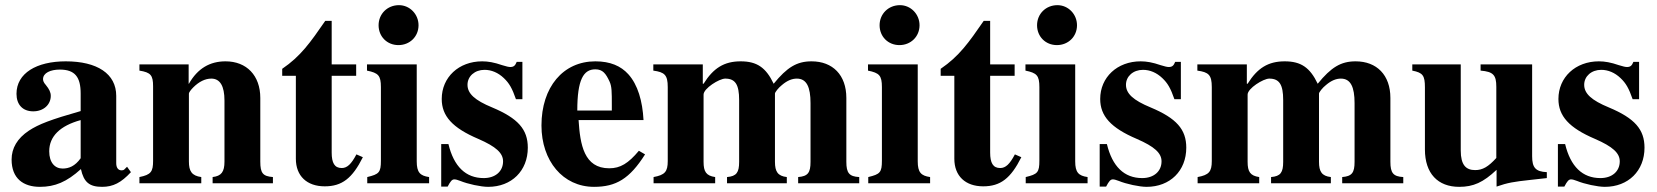

<svg xmlns="http://www.w3.org/2000/svg" viewBox="-20 -711 6429 745"><path d="M293 -97C271 -66 247 -57 223 -57C193 -57 171 -80 171 -124C171 -182 213 -223 293 -245ZM473 -64 463 -54C460 -51 457 -50 452 -50C438 -50 431 -61 431 -78V-339C431 -425 357 -473 235 -473C122 -473 44 -427 44 -347C44 -305 68 -279 109 -279C149 -279 177 -305 177 -339C177 -353 171 -365 158 -381C149 -391 147 -398 147 -404C147 -428 176 -441 212 -441C271 -441 293 -412 293 -348V-280C177 -247 130 -229 92 -204C47 -174 25 -136 25 -92C25 -18 71 14 135 14C193 14 239 -5 294 -55C305 -4 327 14 376 14C419 14 450 -2 488 -43Z M1039 0V-24C1000 -27 990 -39 990 -84V-331C990 -418 937 -473 855 -473C795 -473 747 -446 713 -386H712V-461H521V-437C565 -430 574 -419 574 -376V-87C574 -45 566 -33 521 -24V0H761V-24C724 -29 713 -47 713 -84V-348C713 -352 720 -362 730 -372C752 -394 776 -406 800 -406C834 -406 851 -377 851 -321V-84C851 -44 839 -28 805 -24V0Z M1363 -112C1343 -74 1327 -59 1306 -59C1278 -59 1267 -79 1267 -119V-417H1362V-461H1267V-630H1242C1184 -546 1147 -493 1075 -444V-417H1128V-95C1128 -28 1171 12 1240 12C1307 12 1347 -19 1388 -101Z M1645 0V-24C1610 -29 1597 -42 1597 -85V-461H1404V-437C1448 -428 1458 -418 1458 -373V-88C1458 -42 1451 -35 1405 -24V0ZM1604 -613C1604 -656 1570 -691 1528 -691C1483 -691 1449 -657 1449 -613C1449 -569 1482 -536 1526 -536C1570 -536 1604 -569 1604 -613Z M2007 -326V-471H1985C1979 -456 1973 -451 1960 -451C1954 -451 1945 -453 1929 -458C1897 -469 1874 -473 1851 -473C1760 -473 1694 -411 1694 -327C1694 -261 1735 -215 1836 -172C1905 -142 1932 -117 1932 -85C1932 -46 1902 -20 1857 -20C1787 -20 1741 -65 1720 -152H1692V13H1717C1728 -8 1734 -15 1743 -15C1748 -15 1756 -13 1766 -9C1795 3 1846 14 1874 14C1965 14 2028 -48 2028 -138C2028 -209 1990 -252 1890 -294C1822 -322 1794 -348 1794 -382C1794 -415 1822 -440 1860 -440C1887 -440 1913 -429 1935 -408C1956 -388 1967 -369 1982 -326Z M2354 -282H2220C2220 -402 2244 -442 2290 -442C2319 -442 2331 -425 2345 -395C2354 -376 2354 -355 2354 -303ZM2459 -126C2418 -77 2387 -58 2344 -58C2246 -58 2231 -150 2225 -245H2477C2473 -319 2455 -382 2418 -423C2389 -455 2348 -473 2290 -473C2165 -473 2081 -373 2081 -224C2081 -87 2164 14 2285 14C2370 14 2423 -17 2483 -112Z M3314 0V-24C3275 -26 3264 -40 3264 -83V-331C3264 -420 3211 -473 3129 -473C3072 -473 3034 -450 2982 -386C2952 -449 2917 -473 2854 -473C2790 -473 2748 -447 2710 -386H2707V-461H2515V-437C2559 -431 2571 -420 2571 -373V-86C2571 -45 2560 -32 2516 -24V0H2755V-24C2720 -29 2710 -45 2710 -83V-344C2710 -368 2771 -406 2794 -406C2833 -406 2848 -383 2848 -323V-83C2848 -42 2838 -27 2801 -24V0H3033V-24C2998 -28 2987 -45 2987 -83V-348C2987 -353 3001 -371 3014 -381C3035 -399 3054 -406 3072 -406C3110 -406 3125 -373 3125 -311V-83C3125 -41 3115 -27 3077 -24V0Z M3589 0V-24C3554 -29 3541 -42 3541 -85V-461H3348V-437C3392 -428 3402 -418 3402 -373V-88C3402 -42 3395 -35 3349 -24V0ZM3548 -613C3548 -656 3514 -691 3472 -691C3427 -691 3393 -657 3393 -613C3393 -569 3426 -536 3470 -536C3514 -536 3548 -569 3548 -613Z M3918 -112C3898 -74 3882 -59 3861 -59C3833 -59 3822 -79 3822 -119V-417H3917V-461H3822V-630H3797C3739 -546 3702 -493 3630 -444V-417H3683V-95C3683 -28 3726 12 3795 12C3862 12 3902 -19 3943 -101Z M4200 0V-24C4165 -29 4152 -42 4152 -85V-461H3959V-437C4003 -428 4013 -418 4013 -373V-88C4013 -42 4006 -35 3960 -24V0ZM4159 -613C4159 -656 4125 -691 4083 -691C4038 -691 4004 -657 4004 -613C4004 -569 4037 -536 4081 -536C4125 -536 4159 -569 4159 -613Z M4562 -326V-471H4540C4534 -456 4528 -451 4515 -451C4509 -451 4500 -453 4484 -458C4452 -469 4429 -473 4406 -473C4315 -473 4249 -411 4249 -327C4249 -261 4290 -215 4391 -172C4460 -142 4487 -117 4487 -85C4487 -46 4457 -20 4412 -20C4342 -20 4296 -65 4275 -152H4247V13H4272C4283 -8 4289 -15 4298 -15C4303 -15 4311 -13 4321 -9C4350 3 4401 14 4429 14C4520 14 4583 -48 4583 -138C4583 -209 4545 -252 4445 -294C4377 -322 4349 -348 4349 -382C4349 -415 4377 -440 4415 -440C4442 -440 4468 -429 4490 -408C4511 -388 4522 -369 4537 -326Z M5425 0V-24C5386 -26 5375 -40 5375 -83V-331C5375 -420 5322 -473 5240 -473C5183 -473 5145 -450 5093 -386C5063 -449 5028 -473 4965 -473C4901 -473 4859 -447 4821 -386H4818V-461H4626V-437C4670 -431 4682 -420 4682 -373V-86C4682 -45 4671 -32 4627 -24V0H4866V-24C4831 -29 4821 -45 4821 -83V-344C4821 -368 4882 -406 4905 -406C4944 -406 4959 -383 4959 -323V-83C4959 -42 4949 -27 4912 -24V0H5144V-24C5109 -28 5098 -45 5098 -83V-348C5098 -353 5112 -371 5125 -381C5146 -399 5165 -406 5183 -406C5221 -406 5236 -373 5236 -311V-83C5236 -41 5226 -27 5188 -24V0Z M5982 -20V-43C5938 -45 5925 -61 5925 -105V-461H5725V-437C5775 -433 5786 -419 5786 -374V-98C5755 -64 5733 -51 5704 -51C5668 -51 5648 -71 5648 -127V-461H5460V-437C5501 -429 5509 -418 5509 -372V-131C5509 -38 5559 14 5642 14C5697 14 5735 -3 5787 -52V13C5830 -2 5854 -6 5919 -13Z M6340 -326V-471H6318C6312 -456 6306 -451 6293 -451C6287 -451 6278 -453 6262 -458C6230 -469 6207 -473 6184 -473C6093 -473 6027 -411 6027 -327C6027 -261 6068 -215 6169 -172C6238 -142 6265 -117 6265 -85C6265 -46 6235 -20 6190 -20C6120 -20 6074 -65 6053 -152H6025V13H6050C6061 -8 6067 -15 6076 -15C6081 -15 6089 -13 6099 -9C6128 3 6179 14 6207 14C6298 14 6361 -48 6361 -138C6361 -209 6323 -252 6223 -294C6155 -322 6127 -348 6127 -382C6127 -415 6155 -440 6193 -440C6220 -440 6246 -429 6268 -408C6289 -388 6300 -369 6315 -326Z"/></svg>

Font: XITS
Style: Bold
Weight: 700
Designer: MicroPress Inc., with final additions and corrections provided by Coen Hoffman, Elsevier (retired)
Version: Version 1.302